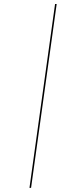

<svg xmlns="http://www.w3.org/2000/svg" viewBox="-20 -820 395 938"><path d="M256.8 -800.3 131.8 97.7H124L249 -800.3Z"/></svg>

Font: Fira Sans Compressed Eight
Style: Italic
Weight: 100
Width: 3
Italic angle: -8°
Designer: Carrois Corporate & Edenspiekermann AG
Foundry: Carrois Corporate GbR & Edenspiekermann AG
Version: Version 4.203;PS 004.203;hotconv 1.0.88;makeotf.lib2.5.64775